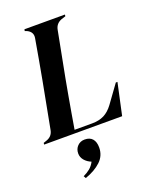

<svg xmlns="http://www.w3.org/2000/svg" viewBox="-167 -750 871 1101"><g transform="rotate(-20 268.5 -199.0)"><path d="M2 0 3 -10 23 -17Q58 -29 65 -65L119 -350Q129 -403 140.5 -468.5Q152 -534 162 -592Q168 -628 133 -645L120 -650L122 -660H369L368 -650L343 -642Q307 -629 300 -592L246 -311Q238 -269 229 -217.5Q220 -166 211 -114.5Q202 -63 195 -20H302Q345 -20 375.5 -35.5Q406 -51 431 -85L510 -194H520L478 0ZM161 262 153 248Q177 237 194.5 222.5Q212 208 224 185Q199 175 183.5 156.5Q168 138 168 115Q168 88 185.5 70Q203 52 230 52Q261 52 277 70.5Q293 89 293 123Q293 173 257 207Q221 241 161 262Z"/></g></svg>

Font: DM Serif Display
Style: Italic
Weight: 400
Italic angle: -12°
Designer: Colophon Foundry, Frank Grießhammer
Foundry: Colophon Foundry
Version: Version 5.100; ttfautohint (v1.8.2)